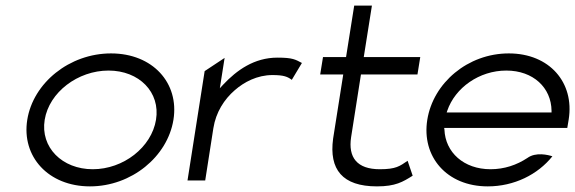

<svg xmlns="http://www.w3.org/2000/svg" viewBox="-20 -652 2046 683"><path d="M300 11C448 11 576 -95 597 -226C618 -357 523 -462 375 -462C227 -462 98 -357 77 -226C56 -95 152 11 300 11ZM366 -401C475 -401 551 -324 535 -226C519 -128 419 -50 310 -50C201 -50 123 -128 139 -226C155 -324 257 -401 366 -401Z M710 -10 739 -196C748 -253 778 -299 815 -331C848 -360 895 -385 949 -385C990 -385 1003 -379 1018 -368L1054 -428C1031 -440 1022 -447 967 -447C884 -447 822 -402 774 -351L762 -338L779 -446L708 -399L647 -10Z M1201 -387 1165 -159C1150 -49 1198 11 1321 11C1387 11 1413 -5 1448 -27L1430 -80C1402 -61 1389 -50 1331 -50C1250 -50 1218 -92 1229 -164L1264 -387H1465L1475 -449H1274L1303 -632H1240L1211 -449H1129L1119 -387Z M1715 11C1809 11 1893 -31 1945 -96C1930 -101 1886 -112 1856 -90C1818 -65 1774 -50 1725 -50C1630 -50 1564 -110 1561 -191L1560 -197H1998L2003 -227C2024 -358 1935 -462 1790 -462C1644 -462 1521 -357 1500 -226C1479 -95 1569 11 1715 11ZM1571 -258C1599 -340 1685 -401 1781 -401C1877 -401 1941 -340 1942 -258V-252H1569Z"/></svg>

Font: Charger Pro
Style: LitExtObl
Weight: 300
Designer: Jasper
Foundry: Cannot Into Space Fonts
Version: Version 1.09